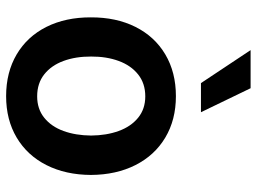

<svg xmlns="http://www.w3.org/2000/svg" viewBox="-127 -713 851 637"><g transform="rotate(90 298.5 -394.5)"><path d="M37.6 -270.6Q37.3 -354.4 69.2 -418.3Q101.2 -482.2 160.5 -517.4Q219.8 -552.6 299 -552.6Q377.5 -552.6 436.4 -517.4Q495.4 -482.2 527.7 -418.3Q560 -354.4 560.4 -270.6Q560 -186.8 527.7 -123Q495.4 -59.3 436.4 -24.3Q377.5 10.7 299 10.7Q219.8 10.7 160.5 -24.3Q101.2 -59.3 69.2 -123Q37.3 -186.8 37.6 -270.6ZM429.7 -271.3Q429.3 -322.1 414.6 -362.7Q399.9 -403.4 370.7 -427.2Q341.6 -451 299.7 -451Q256.7 -451 226.9 -427.2Q197.1 -403.4 182.2 -362.7Q167.3 -322.1 167.6 -271.3Q167.3 -220.2 182.2 -179.7Q197.1 -139.2 226.7 -115.8Q256.4 -92.3 299.7 -92.3Q341.6 -92.3 370.7 -115.8Q399.9 -139.2 414.6 -179.7Q429.3 -220.2 429.7 -271.3ZM352.3 -635.7H255.7L146.3 -800.4H272.7Z"/></g></svg>

Font: Riot Sans
Style: Bold
Weight: 600
Designer: Rasmus Andersson
Foundry: rsms
Version: Version 4.001